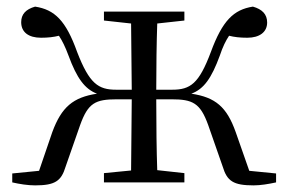

<svg xmlns="http://www.w3.org/2000/svg" viewBox="-20 -551 870 580"><path d="M294 -489 376 -480 378 -280H331C277 -280 250 -298 213 -394C179 -489 145 -522 86 -531C58 -523 44 -508 44 -484C44 -454 66 -437 104 -437C125 -437 142 -439 158 -443C168 -428 177 -410 187 -383C212 -315 236 -282 273 -268C201 -257 166 -228 138 -152L98 -35L17 -27V0C39 5 64 9 86 9C146 9 165 -4 178 -47L222 -173C246 -240 268 -251 333 -251H378L376 -36L294 -28V0H537V-28L455 -37C453 -92 452 -175 452 -251H498C562 -251 585 -240 609 -173L653 -47C666 -4 685 9 746 9C767 9 791 5 814 0V-27L733 -35L692 -152C665 -228 631 -257 558 -268C596 -282 619 -315 644 -383C653 -410 662 -428 672 -443C688 -439 705 -437 727 -437C764 -437 787 -454 787 -483C787 -508 772 -523 744 -531C686 -522 652 -489 617 -394C581 -298 555 -280 500 -280H452C452 -344 453 -425 455 -480L537 -489V-516H294Z"/></svg>

Font: Source Han Serif KR
Style: Regular
Weight: 400
Designer: Ryoko NISHIZUKA 西塚涼子 (kana & ideographs); Frank Grießhammer (Latin, Greek & Cyrillic); Wenlong ZHANG 张文龙 (bopomofo); San
Foundry: Adobe
Version: Version 2.001;hotconv 1.1.0;makeotfexe 2.6.0